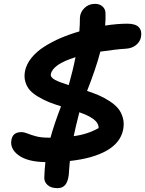

<svg xmlns="http://www.w3.org/2000/svg" viewBox="-20 -833 754 997"><path d="M278.8 144Q244.1 144 226.6 127.4Q209 110.8 210 88.9Q211.4 45.9 215.8 8.8Q123.5 7.3 77.4 -26.1Q31.2 -59.6 39.1 -105Q45.4 -147 90.8 -147Q105.5 -147 122.6 -139.9Q139.6 -132.8 166.3 -125.5Q192.9 -118.2 231.9 -118.2H242.2Q260.7 -186.5 296.9 -280.8Q260.3 -292.5 234.4 -302.7Q208.5 -313 180.2 -329.6Q151.9 -346.2 135.7 -364Q119.6 -381.8 111.8 -407.7Q104 -433.6 109.9 -463.9Q117.2 -500 143.3 -532.5Q169.4 -564.9 209.2 -590.3Q249 -615.7 294.4 -635.3Q339.8 -654.8 392.1 -669.9Q395 -706.1 395 -741.2Q396.5 -770 418.7 -791.5Q440.9 -813 473.1 -813Q497.1 -813 512 -799.8Q526.9 -786.6 527.8 -766.1Q529.3 -736.8 525.9 -700.2Q588.9 -710 641.1 -710Q685.1 -710 701.7 -690.7Q718.3 -671.4 711.9 -640.1Q707.5 -616.2 686.5 -599.1Q665.5 -582 633.8 -580.1Q583.5 -577.1 501 -564.9Q478.5 -478 432.1 -360.8Q467.8 -349.1 494.6 -337.4Q521.5 -325.7 549.3 -307.6Q577.1 -289.6 593.8 -269.3Q610.4 -249 618.2 -220.2Q626 -191.4 619.1 -158.2Q605 -91.3 533.9 -50.8Q462.9 -10.3 342.8 2.9Q342.8 5.9 340.1 33.9Q337.4 62 336.9 76.2Q332.5 110.4 318.6 127.2Q304.7 144 278.8 144ZM244.1 -448.2Q241.2 -431.6 264.9 -418.7Q288.6 -405.8 336.9 -391.1Q358.4 -466.8 372.1 -536.1Q254.4 -499.5 244.1 -448.2ZM492.2 -168Q492.2 -194.3 466.1 -213.9Q439.9 -233.4 392.1 -250Q371.6 -170.4 362.8 -126Q434.6 -135.3 492.2 -168Z"/></svg>

Font: Shantell Sans Irregular
Style: Italic
Weight: 600
Italic angle: -11.31°
Designer: Stephen Nixon, Anya Danilova, Shantell Martin
Foundry: Arrow Type
Version: Version 1.006;[9816181b4]